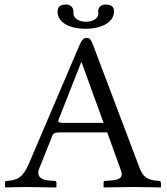

<svg xmlns="http://www.w3.org/2000/svg" viewBox="-20 -825 735 847"><path d="M263 -283C241 -283 234 -286 238 -296L338 -550H340L437 -283ZM152 -79 210 -224C215 -237 221 -241 245 -241H453L514 -72C524 -44 510 -32 472 -29L444 -27C439 -27 437 -24 437 -19V0L438 2C438 2 536 0 571 0C610 0 687 2 687 2L690 0V-19C690 -24 685 -27 680 -27L669 -28C629 -32 609 -47 595 -86L390 -628C382 -648 377 -658 363 -658C348 -658 340 -648 329 -622L107 -102C79 -38 54 -30 10 -27C5 -27 2 -24 2 -19V0L4 2C4 2 68 0 94 0C118 0 227 2 227 2L229 0V-19C229 -24 225 -27 221 -27L192 -29C155 -32 142 -54 152 -79ZM483 -775C483 -795 471 -805 445 -805C422 -805 413 -789 413 -774V-770C413 -768 414 -767 414 -765C414 -743 389 -729 359 -729C326 -729 304 -746 304 -766V-770V-774C304 -789 294 -805 273 -805C246 -805 234 -796 234 -774C234 -722 292 -698 358 -698C421 -698 483 -723 483 -775Z"/></svg>

Font: Linux Libertine O C
Style: Regular
Weight: 400
Designer: Philipp H. Poll
Foundry: Philipp H. Poll
Version: Version 4.0.3